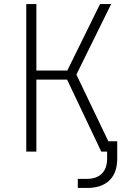

<svg xmlns="http://www.w3.org/2000/svg" viewBox="-20 -750 640 950"><path d="M110 0V-730H160V-401H313L475 -730H530L358 -381L516 -51H560V35Q560 105 521.5 142.5Q483 180 410 180H365V135H410Q458 135 484 109Q510 83 510 35V0H481L312 -356H160V0Z"/></svg>

Font: JetBrains Mono NL Thin
Style: Regular
Weight: 100
Monospace: yes
Designer: Philipp Nurullin, Konstantin Bulenkov
Foundry: JetBrains
Version: Version 2.305; ttfautohint (v1.8.4.7-5d5b)